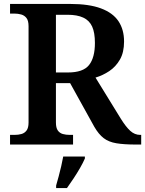

<svg xmlns="http://www.w3.org/2000/svg" viewBox="-20 -734 737 975"><path d="M31 0V-49H54Q73 -49 89 -53.5Q105 -58 115 -71.5Q125 -85 125 -112V-601Q125 -629 114.5 -642.5Q104 -656 87.5 -660.5Q71 -665 54 -665H31V-714H336Q432 -714 492.5 -691.5Q553 -669 581.5 -626.5Q610 -584 610 -523Q610 -468 589 -431.5Q568 -395 535 -373Q502 -351 465 -340L593 -132Q619 -90 641.5 -69.5Q664 -49 692 -49H697V0H670Q610 0 571 -6.5Q532 -13 506.5 -32.5Q481 -52 459 -90L336 -312H264V-112Q264 -85 273.5 -71.5Q283 -58 299 -53.5Q315 -49 334 -49H351V0ZM325 -366Q402 -366 432 -403.5Q462 -441 462 -516Q462 -568 448 -599Q434 -630 403 -644.5Q372 -659 323 -659H264V-366ZM265 208Q271 187 278 161.5Q285 136 291 109.5Q297 83 301 61H411V71Q402 92 386.5 119Q371 146 353 173Q335 200 320 221H265Z"/></svg>

Font: Noto Rashi Hebrew SemiBold
Style: Regular
Weight: 600
Version: Version 1.006